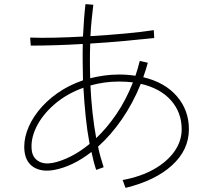

<svg xmlns="http://www.w3.org/2000/svg" viewBox="-20 -846 1040 930"><path d="M895 -220Q895 -120 813.5 -45.5Q732 29 588 64L574 26Q661 10 725 -26Q789 -62 824.5 -112Q860 -162 860 -220Q860 -301 808.5 -359.5Q757 -418 662 -440Q624 -346 570.5 -268.5Q517 -191 455 -136Q460 -109 467.5 -84Q475 -59 482 -36L446 -23Q439 -43 433.5 -65Q428 -87 423 -110Q333 -40 243 -23Q184 -12 145 -35Q106 -58 99 -111Q93 -158 110 -208.5Q127 -259 164.5 -307Q202 -355 257 -394Q312 -433 382 -457Q381 -502 380.5 -546.5Q380 -591 381 -633Q313 -629 248 -627Q183 -625 129 -625L126 -664Q178 -662 245 -663.5Q312 -665 382 -669Q384 -712 387 -752Q390 -792 394 -826L432 -823Q428 -789 424 -750.5Q420 -712 418 -671Q504 -676 585.5 -683.5Q667 -691 725 -700L727 -662Q662 -655 581 -647.5Q500 -640 417 -635Q414 -553 417 -467Q449 -475 484 -480Q519 -485 556 -485Q599 -485 636 -479Q648 -514 657 -551L696 -542Q691 -524 685.5 -506.5Q680 -489 674 -472Q779 -447 837 -379.5Q895 -312 895 -220ZM414 -149Q402 -213 395 -282Q388 -351 384 -421Q303 -392 244 -341Q185 -290 156 -230.5Q127 -171 134 -116Q139 -82 166 -65.5Q193 -49 236 -57Q276 -65 322 -88Q368 -111 414 -149ZM624 -447Q608 -449 591 -450Q574 -451 556 -451Q519 -451 484.5 -446Q450 -441 418 -432Q421 -367 428 -302Q435 -237 446 -177Q498 -226 544 -293.5Q590 -361 624 -447Z"/></svg>

Font: Zen Kaku Gothic Antique Light
Style: Regular
Weight: 300
Designer: Yoshimichi Ohira
Foundry: Positype
Version: Version 1.001